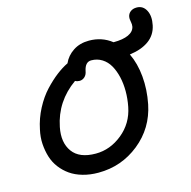

<svg xmlns="http://www.w3.org/2000/svg" viewBox="-118 -937 1059 1064"><g transform="rotate(-15 411.5 -405.0)"><path d="M317.9 9.8Q269.5 9.8 228.5 -2Q187.5 -13.7 157.5 -34.7Q127.4 -55.7 105.2 -85Q83 -114.3 72.3 -149.2Q61.5 -184.1 58.8 -223.9Q56.2 -263.7 65.9 -306.2Q78.1 -366.2 106.7 -420.7Q135.3 -475.1 171.4 -513.7Q207.5 -552.2 241.9 -578.6Q276.4 -605 308.1 -620.1Q325.7 -660.2 364 -685.5Q402.3 -710.9 455.1 -710.9Q529.3 -710.9 585 -667H585.9Q639.2 -667 670.7 -681.4Q702.1 -695.8 708 -723.1Q710.4 -735.4 706.8 -752.7Q703.1 -770 705.1 -779.8Q708 -797.9 722.2 -808.8Q736.3 -819.8 757.8 -819.8Q794.4 -819.8 812 -785.9Q829.6 -752 818.8 -701.2Q807.6 -647.9 765.1 -617.4Q722.7 -586.9 654.8 -578.1Q683.6 -518.6 690.4 -442.4Q697.3 -366.2 681.2 -285.2Q654.8 -154.3 552.5 -72.3Q450.2 9.8 317.9 9.8ZM175.8 -290Q158.7 -204.6 198 -150.4Q237.3 -96.2 331.1 -96.2Q413.6 -96.2 483.4 -152.8Q553.2 -209.5 570.8 -299.8Q579.6 -344.2 579.6 -387.9Q579.6 -431.6 570.6 -470.2Q561.5 -508.8 544.7 -538.3Q527.8 -567.9 500.5 -585Q473.1 -602.1 439 -602.1Q404.3 -602.1 394 -553.2Q390.6 -532.2 377.7 -520.5Q364.7 -508.8 348.1 -508.8Q334.5 -508.8 323.2 -515.1Q203.6 -430.2 175.8 -290Z"/></g></svg>

Font: Shantell Sans Normal
Style: Italic
Weight: 500
Italic angle: -11.31°
Designer: Stephen Nixon, Anya Danilova, Shantell Martin
Foundry: Arrow Type
Version: Version 1.006;[559af2be0]